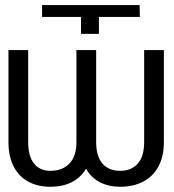

<svg xmlns="http://www.w3.org/2000/svg" viewBox="-20 -712 674 742"><path d="M142.6 -646.5V-692.4H519.5L520.5 -646.5H362.3V-581.1H293V-646.5ZM351.6 -518.6V-163.1Q351.6 -107.9 376 -79.8Q400.4 -51.8 444.3 -51.8Q487.8 -51.8 512.5 -79.8Q537.1 -107.9 537.1 -163.1V-518.6H613.3V-163.1Q613.3 -106.9 592 -68.1Q570.8 -29.3 532.7 -9.8Q494.6 9.8 444.3 9.8Q399.9 9.8 366 -7.8Q332 -25.4 312.5 -60.1Q292 -25.4 256.8 -7.8Q221.7 9.8 174.8 9.8Q126.5 9.8 89.8 -9.8Q53.2 -29.3 33 -68.1Q12.7 -106.9 12.7 -163.1V-518.6H88.9V-163.1Q88.9 -107.9 111.6 -79.8Q134.3 -51.8 174.8 -51.8Q221.2 -51.8 248.3 -80.1Q275.4 -108.4 275.4 -163.1V-518.6Z"/></svg>

Font: Pretendard Light
Style: Regular
Weight: 300
Designer: Base glyphs from Inter by Rasmus Andersson; Hangeul glyphs from Noto Sans CJK(Source Han Sans) by Jang Soo-young and Kan
Foundry: Kil Hyung-jin
Version: Version 1.309